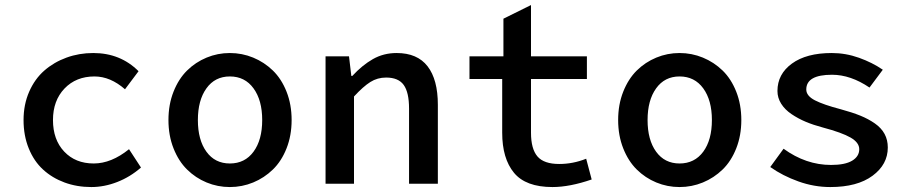

<svg xmlns="http://www.w3.org/2000/svg" viewBox="-20 -735 3638 768"><path d="M345.2 13.2Q287.6 13.2 238 -5.1Q188.5 -23.4 152.1 -56.9Q115.7 -90.3 95 -141.4Q74.2 -192.4 74.2 -254.9Q74.2 -316.9 96.7 -368.2Q119.1 -419.4 157.5 -452.9Q195.8 -486.3 246.1 -504.6Q296.4 -522.9 353 -522.9Q461.4 -522.9 534.2 -450.2L480 -377.9Q421.4 -429.2 357.9 -429.2Q284.2 -429.2 238 -380.9Q191.9 -332.5 191.9 -254.9Q191.9 -176.3 236.8 -128.7Q281.7 -81.1 355 -81.1Q425.3 -81.1 496.1 -138.2L543.9 -64.9Q501 -27.3 449.2 -7.1Q397.5 13.2 345.2 13.2Z M992.7 -5.1Q948.2 13.2 899.4 13.2Q850.6 13.2 806.4 -5.1Q762.2 -23.4 728.3 -56.9Q694.3 -90.3 674.1 -141.6Q653.8 -192.9 653.8 -254.9Q653.8 -316.9 674.1 -368.2Q694.3 -419.4 728.3 -452.9Q762.2 -486.3 806.4 -504.6Q850.6 -522.9 899.4 -522.9Q948.2 -522.9 992.7 -504.6Q1037.1 -486.3 1071.5 -452.9Q1106 -419.4 1126.2 -368.2Q1146.5 -316.9 1146.5 -254.9Q1146.5 -192.9 1126.2 -141.6Q1106 -90.3 1071.5 -56.9Q1037.1 -23.4 992.7 -5.1ZM899.4 -81.1Q959.5 -81.1 994.1 -128.2Q1028.8 -175.3 1028.8 -254.9Q1028.8 -334 994.1 -381.6Q959.5 -429.2 899.4 -429.2Q839.8 -429.2 805.7 -381.6Q771.5 -334 771.5 -254.9Q771.5 -175.3 805.7 -128.2Q839.8 -81.1 899.4 -81.1Z M1282.2 0V-509.8H1376L1385.3 -431.2H1389.2Q1428.7 -474.1 1471.4 -498.5Q1514.2 -522.9 1566.4 -522.9Q1649.4 -522.9 1690.4 -469.7Q1731.4 -416.5 1731.4 -315.9V0H1616.2V-300.8Q1616.2 -365.2 1595 -395Q1573.7 -424.8 1524.4 -424.8Q1489.7 -424.8 1461.4 -407Q1433.1 -389.2 1396 -349.1V0Z M2189.9 13.2Q2083 13.2 2035.9 -43.9Q1988.8 -101.1 1988.8 -204.1V-418.9H1857.9V-509.8H1993.7V-660.2L2104 -714.8V-509.8H2327.6V-418.9H2104V-204.1Q2104 -139.2 2129.9 -109.1Q2155.8 -79.1 2216.8 -79.1Q2272 -79.1 2324.7 -100.1L2346.7 -17.1Q2258.8 13.2 2189.9 13.2Z M2791.5 -5.1Q2747.1 13.2 2698.2 13.2Q2649.4 13.2 2605.2 -5.1Q2561 -23.4 2527.1 -56.9Q2493.2 -90.3 2472.9 -141.6Q2452.6 -192.9 2452.6 -254.9Q2452.6 -316.9 2472.9 -368.2Q2493.2 -419.4 2527.1 -452.9Q2561 -486.3 2605.2 -504.6Q2649.4 -522.9 2698.2 -522.9Q2747.1 -522.9 2791.5 -504.6Q2835.9 -486.3 2870.4 -452.9Q2904.8 -419.4 2925 -368.2Q2945.3 -316.9 2945.3 -254.9Q2945.3 -192.9 2925 -141.6Q2904.8 -90.3 2870.4 -56.9Q2835.9 -23.4 2791.5 -5.1ZM2698.2 -81.1Q2758.3 -81.1 2793 -128.2Q2827.6 -175.3 2827.6 -254.9Q2827.6 -334 2793 -381.6Q2758.3 -429.2 2698.2 -429.2Q2638.7 -429.2 2604.5 -381.6Q2570.3 -334 2570.3 -254.9Q2570.3 -175.3 2604.5 -128.2Q2638.7 -81.1 2698.2 -81.1Z M3301.3 13.2Q3236.3 13.2 3173.6 -9.3Q3110.8 -31.7 3061 -66.9L3114.3 -140.1Q3203.6 -75.2 3304.2 -75.2Q3360.4 -75.2 3388.7 -92.3Q3417 -109.4 3417 -138.2Q3417 -164.6 3382.6 -184.6Q3348.1 -204.6 3271 -225.1Q3233.9 -234.9 3203.1 -247.8Q3172.4 -260.7 3146 -278.6Q3119.6 -296.4 3104.7 -320.1Q3089.8 -343.8 3089.8 -371.1Q3089.8 -438.5 3147.7 -480.7Q3205.6 -522.9 3307.1 -522.9Q3362.8 -522.9 3416 -503.9Q3469.2 -484.9 3511.2 -456.1L3458 -384.8Q3382.3 -436 3308.1 -436Q3205.1 -436 3205.1 -377Q3205.1 -351.6 3239.7 -333.7Q3274.4 -315.9 3343.3 -297.9Q3388.7 -285.6 3421.1 -272.5Q3453.6 -259.3 3479.5 -241.2Q3505.4 -223.1 3518.3 -199.2Q3531.2 -175.3 3531.2 -145Q3531.2 -77.1 3470.2 -32Q3409.2 13.2 3301.3 13.2Z"/></svg>

Font: Office Code Pro Medium
Style: Regular
Weight: 500
Designer: Nathan Rutzky & Paul D. Hunt
Foundry: Adobe Systems Incorporated
Version: Version 1.004;PS 001.004;hotconv 1.0.70;makeotf.lib2.5.58329